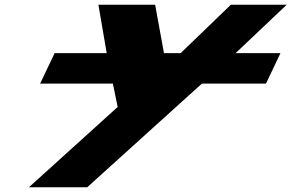

<svg xmlns="http://www.w3.org/2000/svg" viewBox="-20 -533 1234 813"><path d="M957.5 -513 745 -308H674.3L636.9 -513H396.7L431.8 -308H211.3L149.9 -179H458L478.2 -80L102.4 260H349.2L834.9 -179H1106.3L1167.6 -308H977.6L1194.1 -513Z"/></svg>

Font: Hussar
Style: BdSuprExtOblFive
Weight: 700
Foundry: Cannot Into Space Fonts
Version: Version 2.00